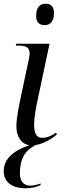

<svg xmlns="http://www.w3.org/2000/svg" viewBox="-20 -771 342 1031"><path d="M220 -636C244 -636 270 -650 270 -701C270 -739 250 -751 224 -751C194 -751 174 -730 174 -686C174 -650 193 -636 220 -636ZM117 240C146 240 174 234 197 224L199 214C175 223 153 226 142 226C106 226 87 200 87 161C87 70 124 32 171 8C215 1 261 -27 286 -50L280 -58C256 -42 235 -31 206 -31C176 -31 163 -55 163 -104C163 -131 173 -193 178 -215L246 -536H67L65 -526H78C115 -526 139 -520 139 -484C139 -477 138 -468 136 -458L90 -242C82 -203 68 -136 68 -93C68 -38 93 2 138 9C55 36 0 81 0 148C0 206 44 240 117 240Z"/></svg>

Font: Noto Serif Display
Style: Italic
Weight: 400
Italic angle: -12°
Designer: Monotype Design Team
Foundry: Monotype Imaging Inc.
Version: Version 2.009